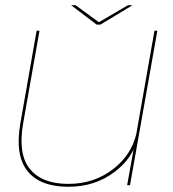

<svg xmlns="http://www.w3.org/2000/svg" viewBox="-20 -708 660 734"><path d="M466 0 488.5 -124.5 490.5 -136.5Q468 -88.5 417.5 -50.5Q343 6 241.5 6Q132.5 6 84.5 -54.8Q36.5 -115.5 58 -237.5L120 -590.5H131L68.5 -236.5Q48 -119 94.2 -62Q140.5 -5 241.5 -5Q340.5 -5 414.5 -63Q482 -116 501 -195.5L570.5 -590.5H581.5L477 0ZM349.5 -614 252 -688H269L358 -623L469 -688H486.5L364 -614Z"/></svg>

Font: Anybody ExtraExpanded Thin
Style: Italic
Weight: 100
Width: 8
Italic angle: -10°
Designer: Tyler Finck
Foundry: Etcetera Type Company
Version: Version 1.010; ttfautohint (v1.8.3) -l 8 -r 50 -G 200 -x 14 